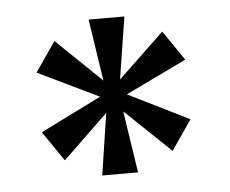

<svg xmlns="http://www.w3.org/2000/svg" viewBox="-37 -861 539 449"><g transform="rotate(-5 233.0 -637.0)"><path d="M186 -454 208 -599 102 -497 54 -567 197 -638 54 -707 102 -777 208 -675 186 -820H270L247 -674L355 -777L403 -707L260 -638L403 -567L355 -497L248 -599L270 -454Z"/></g></svg>

Font: RIT Lekha
Style: Regular
Weight: 400
Designer: Rahul Radhakrishnan
Version: 1.0